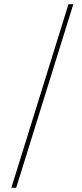

<svg xmlns="http://www.w3.org/2000/svg" viewBox="-20 -810 391 914"><path d="M329 -790 57 84H34L306 -790Z"/></svg>

Font: Hepta Slab ExtraLight
Style: Regular
Weight: 200
Designer: Michael LaGattuta
Foundry: Michael LaGattuta
Version: Version 1.100